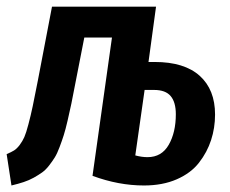

<svg xmlns="http://www.w3.org/2000/svg" viewBox="-28 -549 698 583"><path d="M441.9 -360.8Q531.7 -360.8 578.4 -318.8Q625 -276.9 625 -201.2Q625 -160.6 613 -123.8Q601.1 -86.9 576.4 -55.2Q551.8 -23.4 508.8 -4.6Q465.8 14.2 409.2 14.2Q332 14.2 252.9 -15.1L312 -435.1H228L200.2 -293Q193.4 -256.8 188.5 -233.4Q183.6 -210 177.2 -182.6Q170.9 -155.3 165.5 -138.4Q160.2 -121.6 152.8 -102.1Q145.5 -82.5 138.2 -70.8Q130.9 -59.1 120.8 -46.1Q110.8 -33.2 99.9 -25.4Q88.9 -17.6 74.5 -9.5Q60.1 -1.5 43.7 3.9Q27.3 9.3 6.8 14.2L-7.8 -81.1Q6.3 -86.9 14.9 -92.3Q23.4 -97.7 32 -109.1Q40.5 -120.6 45.9 -132.8Q51.3 -145 58.3 -171.6Q65.4 -198.2 71.3 -226.3Q77.1 -254.4 86.9 -304.2L129.9 -528.8H445.8L422.9 -360.8ZM419.9 -71.8Q462.9 -71.8 484.4 -109.4Q505.9 -147 505.9 -202.1Q505.9 -238.8 490.2 -257.3Q474.6 -275.9 439.9 -275.9H411.1L382.8 -77.1Q402.3 -71.8 419.9 -71.8Z"/></svg>

Font: Fira Sans Compressed Medium
Style: Italic
Weight: 500
Width: 3
Italic angle: -8°
Designer: Carrois Corporate & Edenspiekermann AG
Foundry: Carrois Corporate GbR & Edenspiekermann AG
Version: Version 4.203;PS 004.203;hotconv 1.0.88;makeotf.lib2.5.64775